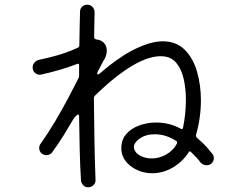

<svg xmlns="http://www.w3.org/2000/svg" viewBox="-20 -788 1040 818"><path d="M356 10Q343 10 334.5 1Q326 -8 325 -20Q321 -84 319.5 -153.5Q318 -223 317 -292Q317 -299 314 -300Q311 -301 306 -296L297 -287Q296 -285 294.5 -283Q293 -281 291 -278Q273 -247 251.5 -212Q230 -177 202 -139Q193 -127 177 -127Q168 -127 159 -133Q147 -142 147 -158Q147 -169 154 -177Q186 -222 215.5 -272Q245 -322 270.5 -370Q296 -418 314 -454Q317 -460 317 -465V-509Q317 -520 307 -515Q271 -501 231 -489.5Q191 -478 154 -470Q140 -468 129.5 -477Q119 -486 119 -501Q119 -512 126.5 -521Q134 -530 145 -533Q211 -547 250.5 -560.5Q290 -574 312 -585Q318 -588 318 -595Q319 -641 319.5 -677.5Q320 -714 321 -739Q321 -751 330 -759.5Q339 -768 351 -768Q365 -768 374 -758.5Q383 -749 383 -735Q382 -713 382 -686.5Q382 -660 381 -630Q381 -622 390 -620Q411 -618 423 -605Q435 -592 435 -572Q435 -549 419 -526L395 -480Q394 -478 394 -475Q394 -472 397 -471Q400 -470 404 -474Q490 -548 557 -580Q624 -612 673 -612Q731 -612 767 -576Q803 -540 819.5 -482.5Q836 -425 836 -361Q836 -323 830.5 -285Q825 -247 815 -213V-210Q815 -205 819 -201Q835 -187 843.5 -179Q852 -171 861 -161Q870 -151 885 -132Q891 -125 891 -114Q891 -99 878 -89Q870 -84 861 -84Q845 -84 834 -96Q827 -107 815 -119Q803 -131 795 -139Q788 -148 783 -138Q758 -99 716.5 -74.5Q675 -50 629 -50Q580 -50 542 -76.5Q504 -103 498 -142Q497 -146 497 -149.5Q497 -153 497 -157Q497 -193 518 -217Q539 -241 573 -253.5Q607 -266 645 -266Q702 -266 749 -240Q753 -238 754 -238Q759 -238 760 -245Q772 -304 772 -363Q772 -411 762.5 -452Q753 -493 732 -519Q711 -545 676 -548Q621 -553 547 -510Q473 -467 385 -381Q380 -376 380 -369Q381 -275 382.5 -183.5Q384 -92 387 -22Q388 -9 378.5 0.5Q369 10 356 10ZM627 -113Q659 -113 688.5 -130Q718 -147 733 -175Q735 -179 735 -181Q735 -185 730 -188Q708 -202 685.5 -209Q663 -216 639 -216Q600 -216 573.5 -196.5Q547 -177 551 -155Q556 -136 577.5 -124.5Q599 -113 627 -113Z"/></svg>

Font: Kiwi Maru Light
Style: Regular
Weight: 300
Designer: Hiroki-Chan
Version: Version 1.100